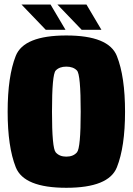

<svg xmlns="http://www.w3.org/2000/svg" viewBox="-20 -842 599 866"><path d="M279 5Q470.5 5 507.2 -87.5Q544 -180 544 -338Q544 -496.5 507.2 -589.2Q470.5 -682 279 -682Q87.5 -682 51 -589.8Q14.5 -497.5 14.5 -338Q14.5 -180 51.2 -87.5Q88 5 279 5ZM279 -135.5Q248 -135.5 231.2 -155Q214.5 -174.5 214.5 -338Q214.5 -506 231.2 -523.8Q248 -541.5 279 -541.5Q310.5 -541.5 327.2 -523.8Q344 -506 344 -338Q344 -174.5 327.2 -155Q310.5 -135.5 279 -135.5ZM348.5 -707.5H437.5L370 -821.5H239ZM186.5 -707.5H275.5L208 -821.5H77Z"/></svg>

Font: Anybody Condensed Black
Style: Regular
Weight: 900
Width: 3
Designer: Tyler Finck
Foundry: Etcetera Type Company
Version: Version 1.113;gftools[0.9.25]